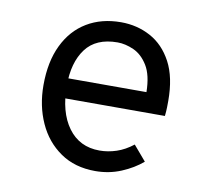

<svg xmlns="http://www.w3.org/2000/svg" viewBox="-65 -596 746 680"><g transform="rotate(10 308.0 -255.5)"><path d="M318.2 12Q244.9 12 192.8 -24.1Q140.6 -60.1 113.1 -120.9Q85.5 -181.8 85.5 -256Q85.5 -340.5 114.4 -400.2Q143.2 -460 195.6 -491.5Q247.9 -523 318.2 -523Q376 -523 424.2 -497Q472.5 -471 501.5 -416.8Q530.5 -362.5 530.5 -277.2Q530.5 -267.9 530.2 -254.1Q529.9 -240.2 528 -223H149.5V-294.8H449Q448.1 -356 427.2 -389.8Q406.4 -423.6 376.3 -437.1Q346.2 -450.5 318.2 -450.5Q240.6 -450.5 203.9 -401.2Q167.2 -352 167.2 -269.2Q167.2 -173.5 207.9 -117.9Q248.6 -62.2 320.8 -62.2Q351.4 -62.2 381.5 -72.2Q411.6 -82.1 440.5 -104.8L486.2 -51.2Q454.6 -24.1 411.3 -6.1Q368 12 318.2 12Z"/></g></svg>

Font: Overpass Mono Light
Style: Regular
Weight: 300
Monospace: yes
Designer: Delve Withrington, Dave Bailey
Foundry: Delve Fonts LLC
Version: Version 4.000